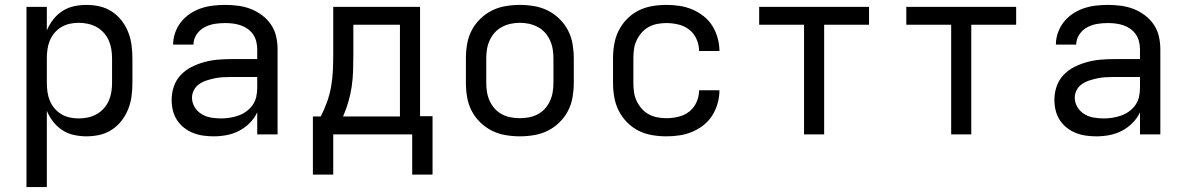

<svg xmlns="http://www.w3.org/2000/svg" viewBox="-20 -548 4840 783"><path d="M88 215V-520H171V-424Q181 -448 197 -468.5Q213 -489 234.5 -503Q256 -517 281.5 -522.5Q307 -528 332 -528Q360 -528 386.5 -522Q413 -516 436 -501Q459 -486 476 -464Q493 -442 503 -416.5Q513 -391 516.5 -364Q520 -337 520 -310V-210Q520 -183 516.5 -156Q513 -129 503 -103.5Q493 -78 476 -56Q459 -34 436 -19Q413 -4 386.5 2Q360 8 332 8Q307 8 281.5 2.5Q256 -3 234.5 -17Q213 -31 197 -51.5Q181 -72 171 -96V215ZM301 -65Q320 -65 338.5 -69Q357 -73 373.5 -82Q390 -91 403 -105.5Q416 -120 423.5 -137Q431 -154 434 -172.5Q437 -191 437 -210V-310Q437 -329 434 -347.5Q431 -366 423.5 -383Q416 -400 403 -414.5Q390 -429 373.5 -438Q357 -447 338.5 -451Q320 -455 301 -455Q282 -455 264 -451Q246 -447 230 -437.5Q214 -428 202 -413.5Q190 -399 183 -382Q176 -365 173.5 -346.5Q171 -328 171 -310V-210Q171 -192 173.5 -173.5Q176 -155 183 -138Q190 -121 202 -106.5Q214 -92 230 -82.5Q246 -73 264 -69Q282 -65 301 -65Z M851 8Q830 8 808.5 5Q787 2 767 -6Q747 -14 730 -27.5Q713 -41 701.5 -59Q690 -77 685 -98Q680 -119 680 -141Q680 -169 689 -195.5Q698 -222 717 -242Q736 -262 760.5 -274.5Q785 -287 812 -294.5Q839 -302 866.5 -304.5Q894 -307 921 -307H1029V-347Q1029 -363 1025 -379Q1021 -395 1012 -408Q1003 -421 989.5 -430.5Q976 -440 961 -445Q946 -450 930 -452Q914 -454 898 -454Q876 -454 854.5 -450.5Q833 -447 813.5 -436.5Q794 -426 781.5 -407Q769 -388 769 -366H686Q686 -391 694.5 -415Q703 -439 718.5 -458.5Q734 -478 755 -492Q776 -506 799.5 -514Q823 -522 848 -525Q873 -528 898 -528Q925 -528 951.5 -524.5Q978 -521 1002.5 -511.5Q1027 -502 1048.5 -486Q1070 -470 1085 -448Q1100 -426 1106 -400Q1112 -374 1112 -347V0H1029V-90Q1018 -66 998.5 -46.5Q979 -27 955 -14.5Q931 -2 904.5 3Q878 8 851 8ZM882 -65Q900 -65 918 -68Q936 -71 953 -77Q970 -83 985 -94Q1000 -105 1010.5 -120Q1021 -135 1025 -153Q1029 -171 1029 -189V-234H921Q905 -234 888 -233Q871 -232 855 -228.5Q839 -225 823 -220Q807 -215 793 -205.5Q779 -196 771 -181Q763 -166 763 -150Q763 -129 774 -111Q785 -93 802.5 -82.5Q820 -72 840.5 -68.5Q861 -65 882 -65Z M1256 164V-73H1288Q1303 -102 1314 -133Q1325 -164 1330.5 -196Q1336 -228 1337.5 -260.5Q1339 -293 1339 -325V-520H1693V-74H1744V164H1661V0H1339V164ZM1379 -73H1611V-447H1421V-325Q1421 -293 1420 -260.5Q1419 -228 1414.5 -196.5Q1410 -165 1401 -134Q1392 -103 1379 -73Z M2100 8Q2071 8 2041.5 3Q2012 -2 1986 -15Q1960 -28 1938.5 -49Q1917 -70 1903.5 -96Q1890 -122 1885 -151.5Q1880 -181 1880 -210V-310Q1880 -339 1885 -368.5Q1890 -398 1903.5 -424Q1917 -450 1938.5 -471Q1960 -492 1986 -505Q2012 -518 2041.5 -523Q2071 -528 2100 -528Q2129 -528 2158.5 -523Q2188 -518 2214 -505Q2240 -492 2261.5 -471Q2283 -450 2296.5 -424Q2310 -398 2315 -368.5Q2320 -339 2320 -310V-210Q2320 -181 2315 -151.5Q2310 -122 2296.5 -96Q2283 -70 2261.5 -49Q2240 -28 2214 -15Q2188 -2 2158.5 3Q2129 8 2100 8ZM2100 -66Q2119 -66 2137.5 -69.5Q2156 -73 2173 -82Q2190 -91 2202.5 -105Q2215 -119 2223 -136.5Q2231 -154 2234 -172.5Q2237 -191 2237 -210V-310Q2237 -329 2234 -347.5Q2231 -366 2223 -383.5Q2215 -401 2202.5 -415Q2190 -429 2173 -438Q2156 -447 2137.5 -451Q2119 -455 2100 -455Q2081 -455 2062.5 -451Q2044 -447 2027 -438Q2010 -429 1997.5 -415Q1985 -401 1977 -383.5Q1969 -366 1966 -347.5Q1963 -329 1963 -310V-210Q1963 -191 1966 -172.5Q1969 -154 1977 -136.5Q1985 -119 1997.5 -105Q2010 -91 2027 -82Q2044 -73 2062.5 -69.5Q2081 -66 2100 -66Z M2698 8Q2668 8 2639 3Q2610 -2 2584 -15Q2558 -28 2537 -49.5Q2516 -71 2503 -97Q2490 -123 2485 -152Q2480 -181 2480 -210V-310Q2480 -339 2485 -368Q2490 -397 2503 -423Q2516 -449 2537 -470.5Q2558 -492 2584 -505Q2610 -518 2639 -523Q2668 -528 2698 -528Q2725 -528 2751.5 -524Q2778 -520 2803 -509.5Q2828 -499 2849.5 -482Q2871 -465 2885 -442.5Q2899 -420 2906.5 -393.5Q2914 -367 2914 -340Q2914 -340 2914 -340Q2914 -340 2914 -340H2831Q2831 -340 2831 -340Q2831 -340 2831 -340Q2831 -365 2820.5 -388.5Q2810 -412 2791 -427Q2772 -442 2747 -448Q2722 -454 2698 -454Q2679 -454 2660.5 -450.5Q2642 -447 2625.5 -438Q2609 -429 2596.5 -414.5Q2584 -400 2576 -383Q2568 -366 2565.5 -347.5Q2563 -329 2563 -310V-210Q2563 -191 2565.5 -172.5Q2568 -154 2576 -137Q2584 -120 2596.5 -105.5Q2609 -91 2625.5 -82Q2642 -73 2660.5 -69.5Q2679 -66 2698 -66Q2722 -66 2747 -72Q2772 -78 2791 -93Q2810 -108 2820.5 -131.5Q2831 -155 2831 -180Q2831 -180 2831 -180Q2831 -180 2831 -180H2914Q2914 -180 2914 -180Q2914 -180 2914 -180Q2914 -153 2906.5 -126.5Q2899 -100 2885 -77.5Q2871 -55 2849.5 -38Q2828 -21 2803 -10.5Q2778 0 2751.5 4Q2725 8 2698 8Z M3259 0V-447H3076V-520H3524V-447H3341V0Z M3859 0V-447H3676V-520H4124V-447H3941V0Z M4451 8Q4430 8 4408.5 5Q4387 2 4367 -6Q4347 -14 4330 -27.5Q4313 -41 4301.5 -59Q4290 -77 4285 -98Q4280 -119 4280 -141Q4280 -169 4289 -195.5Q4298 -222 4317 -242Q4336 -262 4360.5 -274.5Q4385 -287 4412 -294.5Q4439 -302 4466.5 -304.5Q4494 -307 4521 -307H4629V-347Q4629 -363 4625 -379Q4621 -395 4612 -408Q4603 -421 4589.5 -430.5Q4576 -440 4561 -445Q4546 -450 4530 -452Q4514 -454 4498 -454Q4476 -454 4454.5 -450.5Q4433 -447 4413.5 -436.5Q4394 -426 4381.5 -407Q4369 -388 4369 -366H4286Q4286 -391 4294.5 -415Q4303 -439 4318.5 -458.5Q4334 -478 4355 -492Q4376 -506 4399.5 -514Q4423 -522 4448 -525Q4473 -528 4498 -528Q4525 -528 4551.5 -524.5Q4578 -521 4602.5 -511.5Q4627 -502 4648.5 -486Q4670 -470 4685 -448Q4700 -426 4706 -400Q4712 -374 4712 -347V0H4629V-90Q4618 -66 4598.5 -46.5Q4579 -27 4555 -14.5Q4531 -2 4504.5 3Q4478 8 4451 8ZM4482 -65Q4500 -65 4518 -68Q4536 -71 4553 -77Q4570 -83 4585 -94Q4600 -105 4610.5 -120Q4621 -135 4625 -153Q4629 -171 4629 -189V-234H4521Q4505 -234 4488 -233Q4471 -232 4455 -228.5Q4439 -225 4423 -220Q4407 -215 4393 -205.5Q4379 -196 4371 -181Q4363 -166 4363 -150Q4363 -129 4374 -111Q4385 -93 4402.5 -82.5Q4420 -72 4440.5 -68.5Q4461 -65 4482 -65Z"/></svg>

Font: Iosevka SS04 Extended
Style: Regular
Weight: 400
Width: 7
Monospace: yes
Designer: Belleve Invis
Foundry: Belleve Invis
Version: Version 19.0.0; ttfautohint (v1.8.4)